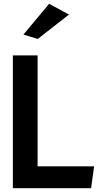

<svg xmlns="http://www.w3.org/2000/svg" viewBox="-20 -996 554 1016"><path d="M104 -813 180 -790 345 -919 240 -976ZM179 -116V-703H48V0H462L478 -116Z"/></svg>

Font: Bluebird
Style: Regular
Weight: 400
Designer: Jasper
Foundry: Cannot Into Space Fonts
Version: Version 0.98